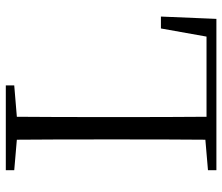

<svg xmlns="http://www.w3.org/2000/svg" viewBox="-72 -693 765 661"><g transform="rotate(-90 310.5 -362.5)"><path d="M55 -696 160 -687C161 -590 161 -490 161 -390V-329C161 -234 161 -136 160 -38L55 -29V0H576L584 -191H543L515 -34H239C238 -134 238 -232 238 -316V-373C238 -488 238 -589 239 -687L347 -696V-725H55Z"/></g></svg>

Font: Noto Serif KR Light
Style: Regular
Weight: 300
Designer: Ryoko NISHIZUKA 西塚涼子 (kana & ideographs); Frank Grießhammer (Latin, Greek & Cyrillic); Wenlong ZHANG 张文龙 (bopomofo); San
Foundry: Adobe
Version: Version 2.001;hotconv 1.1.0;makeotfexe 2.6.0